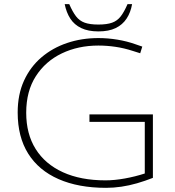

<svg xmlns="http://www.w3.org/2000/svg" viewBox="-20 -893 840 923"><path d="M490 10Q357 10 261.5 -32Q166 -74 115.5 -154.5Q65 -235 65 -352Q65 -439 95.5 -505.5Q126 -572 179.5 -617.5Q233 -663 303 -686.5Q373 -710 453 -710Q498 -710 544 -702.5Q590 -695 632 -680L664 -669L654 -637L619 -648Q576 -662 534.5 -668Q493 -674 453 -674Q356 -674 277.5 -636.5Q199 -599 152.5 -527Q106 -455 106 -351Q106 -249 151.5 -176.5Q197 -104 282.5 -65Q368 -26 487 -26Q530 -26 580 -35Q630 -44 676 -59V-307H410V-343H715V-38Q677 -23 639 -12Q601 -1 563.5 4.5Q526 10 490 10ZM453 -742Q404 -742 370.5 -758Q337 -774 318 -803.5Q299 -833 291 -873H313Q329 -836 345.5 -814.5Q362 -793 387 -784Q412 -775 453 -775Q494 -775 519 -784Q544 -793 560.5 -814.5Q577 -836 593 -873H615Q608 -833 588.5 -803.5Q569 -774 536 -758Q503 -742 453 -742Z"/></svg>

Font: REM Thin
Style: Regular
Weight: 250
Designer: Octavio Pardo
Foundry: Ashler Design
Version: Version 1.005;gftools[0.9.28]